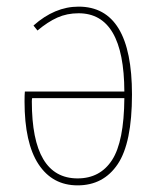

<svg xmlns="http://www.w3.org/2000/svg" viewBox="-20 -549 476 579"><path d="M378 -264Q378 -118 335 -54Q292 10 214 10Q138 10 96 -54Q54 -118 54 -243Q54 -264 55 -273H355Q354 -509 217 -509Q182 -509 153 -496Q124 -483 93 -457L81 -472Q145 -529 217 -529Q378 -529 378 -264ZM355 -253H77Q76 -250 76 -243Q76 -11 214 -11Q282 -11 318 -66.5Q354 -122 355 -253Z"/></svg>

Font: Fira Sans Extra Condensed Thin
Style: Regular
Weight: 250
Width: 1
Designer: Carrois Corporate & Edenspiekermann AG
Foundry: Carrois Corporate GbR & Edenspiekermann AG
Version: Version 4.203